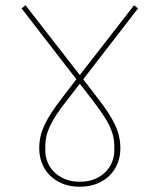

<svg xmlns="http://www.w3.org/2000/svg" viewBox="-20 -706 606 729"><path d="M283 3Q245 3 216.5 -9Q188 -21 168.5 -41Q149 -61 139 -87Q129 -113 129 -142Q129 -167 134 -188.5Q139 -210 149.5 -232.5Q160 -255 176.5 -280Q193 -305 217 -336L270 -405L62 -674L77 -686L283 -421L489 -686L504 -674L296 -405L349 -336Q373 -305 389.5 -280Q406 -255 416.5 -232.5Q427 -210 432 -188.5Q437 -167 437 -142Q437 -113 427 -87Q417 -61 397.5 -41Q378 -21 349 -9Q320 3 283 3ZM152 -133Q152 -113 160 -92Q168 -71 184.5 -54Q201 -37 225.5 -26.5Q250 -16 283 -16Q316 -16 340.5 -26.5Q365 -37 381.5 -54Q398 -71 406 -92Q414 -113 414 -133V-151Q414 -170 410 -188Q406 -206 396.5 -226.5Q387 -247 371.5 -270Q356 -293 334 -322L283 -388L232 -322Q209 -293 194 -270Q179 -247 169.5 -226.5Q160 -206 156 -188Q152 -170 152 -151Z"/></svg>

Font: IBM Plex Sans Devanagari Thin
Style: Regular
Weight: 100
Designer: Mike Abbink, Paul van der Laan, Pieter van Rosmalen, Erin McLaughlin
Foundry: Bold Monday
Version: Version 1.1